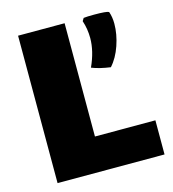

<svg xmlns="http://www.w3.org/2000/svg" viewBox="-103 -732 769 853"><g transform="rotate(-15 281.5 -305.5)"><path d="M407 -646Q465 -646 475 -640Q484 -615 484 -584Q484 -536 466.5 -485Q449 -434 419 -401Q368 -408 333 -422Q364 -490 364 -550Q364 -592 351 -631L359 -644Q375 -646 407 -646ZM57 -643H271V-122H549V35H57Z"/></g></svg>

Font: Lalezar
Style: Bold
Weight: 700
Designer: Borna Izadpanah
Foundry: Borna Izadpanah
Version: Version 1.003;January 24, 2021;FontCreator 13.0.0.2683 64-bi